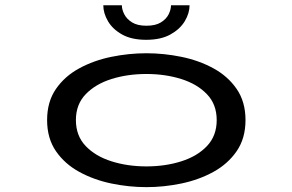

<svg xmlns="http://www.w3.org/2000/svg" viewBox="-20 -720 1140 750"><path d="M552 11Q483.5 11 415 -3.2Q346.5 -17.5 289.8 -48.5Q233 -79.5 198.5 -129.5Q164 -179.5 164 -251Q164 -322.5 198.5 -372.5Q233 -422.5 289.8 -453.2Q346.5 -484 415 -498Q483.5 -512 552 -512Q620 -512 688.5 -498Q757 -484 813.5 -453.2Q870 -422.5 904.5 -372.5Q939 -322.5 939 -251Q939 -179.5 904.5 -129.5Q870 -79.5 813.5 -48.5Q757 -17.5 688.5 -3.2Q620 11 552 11ZM552 -70Q625.5 -70 688 -89.8Q750.5 -109.5 788.5 -149.5Q826.5 -189.5 826.5 -251Q826.5 -312.5 788.2 -352.2Q750 -392 687.5 -411.5Q625 -431 552 -431Q478.5 -431 416 -411.5Q353.5 -392 315 -352.2Q276.5 -312.5 276.5 -251Q276.5 -189.5 314.8 -149.5Q353 -109.5 415.8 -89.8Q478.5 -70 552 -70ZM551 -564.5Q494 -564.5 457 -585.2Q420 -606 401.8 -637.2Q383.5 -668.5 383.5 -699.5H456Q456 -683 465.5 -664.2Q475 -645.5 496 -632.5Q517 -619.5 552 -619.5Q587.5 -619.5 608.5 -632.5Q629.5 -645.5 638.8 -664.2Q648 -683 648 -699.5H720.5Q720.5 -668.5 701.8 -637.2Q683 -606 645.5 -585.2Q608 -564.5 551 -564.5Z"/></svg>

Font: Trispace Expanded
Style: Regular
Weight: 400
Width: 7
Designer: Tyler Finck
Foundry: Etcetera Type Company
Version: Version 1.210; ttfautohint (v1.8.3)